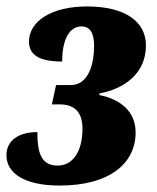

<svg xmlns="http://www.w3.org/2000/svg" viewBox="-30 -566 487 596"><path d="M155 10C312 10 391 -60 391 -155C391 -219 345 -258 278 -271L279 -276C359 -291 423 -340 423 -425C423 -500 357 -546 240 -546C130 -546 60 -500 60 -437C60 -396 91 -375 163 -375C163 -448 188 -484 223 -484C251 -484 262 -461 262 -425C262 -350 236 -302 190 -302H144L131 -242H155C202 -242 226 -217 226 -167C226 -94 195 -52 149 -52C98 -52 86 -91 86 -156C28 -156 -10 -130 -10 -84C-10 -29 45 10 155 10Z"/></svg>

Font: Noto Serif ExtraCondensed Black
Style: Italic
Weight: 900
Width: 2
Italic angle: -12°
Designer: Monotype Design Team
Foundry: Monotype Imaging Inc.
Version: Version 2.014